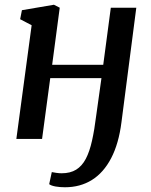

<svg xmlns="http://www.w3.org/2000/svg" viewBox="-20 -586 636 810"><path d="M492.5 -71Q481 20 449 81.2Q417 142.5 367.8 173.2Q318.5 204 254 204Q233 204 214.5 200.8Q196 197.5 187.5 191L198.5 140Q205 141.5 217.2 143.2Q229.5 145 240 145Q276.5 145 301.2 129.8Q326 114.5 342 84Q358 53.5 368.2 7.5Q378.5 -38.5 386 -99.5L408 -256.5H192L157.5 0H49L113.5 -479.5L65 -505L72.5 -543L207.5 -566L232 -553.5L200 -312.5H415.5L447.5 -553.5H555Z"/></svg>

Font: Merriweather 20pt Medium
Style: Italic
Weight: 500
Italic angle: -7.8°
Version: Version 2.101